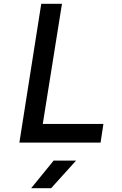

<svg xmlns="http://www.w3.org/2000/svg" viewBox="-20 -750 640 1010"><path d="M82 0H509L524 -98H205L306 -730H197ZM144 240H249L380 95H262Z"/></svg>

Font: JetBrains Mono SemiBold
Style: Italic
Weight: 472
Italic angle: -9°
Monospace: yes
Designer: Philipp Nurullin, Konstantin Bulenkov
Foundry: JetBrains
Version: Version 2.305